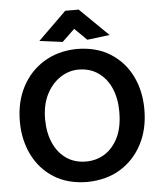

<svg xmlns="http://www.w3.org/2000/svg" viewBox="-60 -956 858 1022"><g transform="rotate(-5 368.5 -445.0)"><path d="M368 14Q262 14 187.5 -33Q113 -80 74 -160Q35 -240 35 -337Q35 -442 77 -522Q119 -602 194 -648Q269 -694 368 -696Q475 -696 549.5 -648.5Q624 -601 662.5 -522Q701 -443 701 -345Q701 -239 659 -159Q617 -79 543 -33.5Q469 12 368 14ZM368 -95Q423 -95 467.5 -122.5Q512 -150 539.5 -205Q567 -260 567 -344Q567 -415 543.5 -469Q520 -523 475.5 -554.5Q431 -586 370 -586Q317 -586 271 -555Q225 -524 197.5 -469Q170 -414 170 -338Q170 -267 194 -212Q218 -157 262.5 -126Q307 -95 368 -95ZM366 -804 431 -740 551 -755 399 -904H327L176 -756L299 -740Z"/></g></svg>

Font: Catamaran Thin
Style: Bold
Weight: 700
Version: Version 2.000